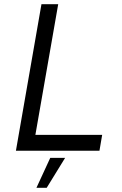

<svg xmlns="http://www.w3.org/2000/svg" viewBox="-20 -720 581 917"><path d="M178 -700H258L149 -76H468L455 0H56ZM220 34H291L203 177H154Z"/></svg>

Font: Fixel Italic Variable Display Thin
Style: Italic
Weight: 100
Italic angle: -10°
Designer: AlfaBravo + MacPaw
Foundry: Kyrylo Tkachov, Marchela Mozhyna, Serhii Makarenko, Maria Weinstein, Zakhar Kryvoshyya
Version: Version 1.210;Glyphs 3.2 (3217)